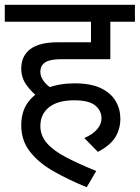

<svg xmlns="http://www.w3.org/2000/svg" viewBox="-20 -642 585 804"><path d="M147 -229Q112 -256 90.5 -286.5Q69 -317 69 -354Q69 -408 107 -436.5Q145 -465 223 -465H361V-551H0V-622H545V-551H442V-394H234Q190 -394 169.5 -381Q149 -368 149 -341Q149 -322 161.5 -304.5Q174 -287 193 -274ZM333 -64Q368 -79 386.5 -100.5Q405 -122 405 -146Q405 -179 378.5 -200.5Q352 -222 291 -222Q222 -222 185.5 -193Q149 -164 149 -114Q149 -74 176.5 -42.5Q204 -11 256.5 16.5Q309 44 383 74L343 142Q265 110 203 74.5Q141 39 105 -7.5Q69 -54 69 -117Q69 -177 99 -216Q129 -255 179.5 -274Q230 -293 293 -293Q361 -293 403 -272.5Q445 -252 464.5 -218.5Q484 -185 484 -145Q484 -103 463.5 -68.5Q443 -34 390 -6Z"/></svg>

Font: hexlhindi05
Style: Book
Weight: 400
Designer: Jelle Bosma - Monotype Design Team
Foundry: Monotype Imaging Inc.
Version: Version 2.003